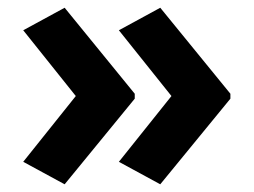

<svg xmlns="http://www.w3.org/2000/svg" viewBox="-20 -522 655 496"><path d="M575.2 -267.1 394 -45.9 287.1 -104 422.9 -273.9 287.1 -443.8 394 -502 575.2 -279.8ZM328.1 -267.1 147 -45.9 40 -104 175.8 -273.9 40 -443.8 147 -502 328.1 -279.8Z"/></svg>

Font: Droid Sans Thai
Style: Bold
Weight: 700
Designer: Steve Matteson
Foundry: Ascender Corporation
Version: Version 1.00